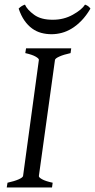

<svg xmlns="http://www.w3.org/2000/svg" viewBox="-20 -829 420 849"><path d="M292 -594.2Q261.2 -587.4 242.7 -579.1Q224.1 -570.8 223.1 -564L151.9 -50.8Q150.9 -44.9 166 -36.4Q181.2 -27.8 212.9 -21L210 0H9.8L13.2 -21Q43.9 -27.8 62.3 -35.9Q80.6 -43.9 82 -50.8L151.9 -564Q152.8 -569.8 137.7 -578.6Q122.6 -587.4 91.8 -594.2L95.2 -615.2H294.9ZM379.9 -791Q361.3 -759.3 340.3 -737.8Q319.3 -716.3 297.4 -702.9Q275.4 -689.5 252.7 -683.6Q230 -677.7 208 -677.7Q184.1 -677.7 162.4 -683.6Q140.6 -689.5 122.1 -702.9Q103.5 -716.3 88.4 -737.8Q73.2 -759.3 62.5 -791Q69.3 -797.9 75.7 -801.8Q82 -805.7 90.3 -808.6Q100.1 -786.1 130.9 -763.7Q161.6 -741.2 214.4 -741.7Q262.2 -741.7 302 -763.9Q341.8 -786.1 356 -808.6Q364.3 -805.7 369.6 -801.8Q375 -797.9 379.9 -791Z"/></svg>

Font: Akkhara
Style: Italic
Weight: 400
Italic angle: -7°
Designer: J. Victor Gaultney
Version: Version 1.00 June 13, 2006, initial release